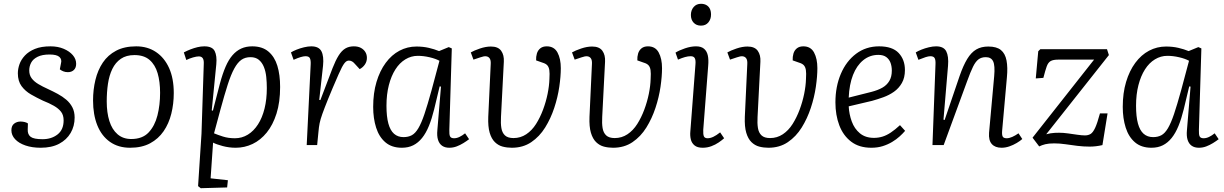

<svg xmlns="http://www.w3.org/2000/svg" viewBox="-20 -764 6444 1011"><path d="M204 -31Q251 -31 283 -56Q315 -81 315 -130Q315 -158 301.5 -175.5Q288 -193 263.5 -207Q239 -221 206 -234Q174 -249 143.5 -266.5Q113 -284 93.5 -310.5Q74 -337 74 -378Q74 -401 82.5 -425.5Q91 -450 111 -471.5Q131 -493 164 -506.5Q197 -520 246 -520Q285 -520 315.5 -507Q346 -494 363.5 -473.5Q381 -453 381 -428Q381 -407 369 -395.5Q357 -384 337 -384Q324 -384 313 -388.5Q302 -393 295 -399L301 -430Q307 -451 293 -464Q279 -477 241 -477Q202 -477 178 -465Q154 -453 144 -434Q134 -415 134 -393Q134 -369 146.5 -352Q159 -335 181.5 -321.5Q204 -308 233 -295Q259 -283 284 -269.5Q309 -256 329 -239Q349 -222 361 -199Q373 -176 373 -145Q373 -100 352 -64Q331 -28 291.5 -7Q252 14 194 14Q149 14 114 2Q79 -10 59.5 -31Q40 -52 40 -78Q40 -102 54.5 -113Q69 -124 88 -124Q99 -124 109.5 -121.5Q120 -119 127 -114L126 -82Q125 -56 141.5 -43.5Q158 -31 204 -31Z M665 14Q603 14 559 -17Q515 -48 492.5 -104Q470 -160 470 -235Q470 -292 482.5 -343.5Q495 -395 521.5 -434.5Q548 -474 591.5 -497Q635 -520 697 -520Q757 -520 801.5 -490Q846 -460 870.5 -405.5Q895 -351 895 -274Q895 -217 882 -165Q869 -113 841.5 -73Q814 -33 770.5 -9.5Q727 14 665 14ZM671 -32Q730 -32 762.5 -66.5Q795 -101 809 -156Q823 -211 823 -275Q823 -334 810 -378.5Q797 -423 767.5 -448.5Q738 -474 688 -474Q645 -474 616.5 -454.5Q588 -435 571.5 -401Q555 -367 548.5 -323Q542 -279 542 -230Q542 -171 556 -126.5Q570 -82 599 -57Q628 -32 671 -32Z M1053 -428Q1054 -448 1047.5 -457.5Q1041 -467 1027 -467Q1015 -467 996 -461.5Q977 -456 961 -448L948 -488Q965 -497 983 -504Q1001 -511 1019.5 -515.5Q1038 -520 1056 -520Q1098 -520 1110.5 -495Q1123 -470 1119 -426L1095 -183L1101 -181L1138 -324Q1152 -376 1168 -413Q1184 -450 1204.5 -473.5Q1225 -497 1250.5 -508.5Q1276 -520 1308 -520Q1361 -520 1393.5 -492.5Q1426 -465 1440.5 -417.5Q1455 -370 1455 -306Q1455 -226 1436 -166Q1417 -106 1384.5 -66Q1352 -26 1310 -6Q1268 14 1221 14Q1186 14 1152.5 5Q1119 -4 1102 -13L1089 175L1180 185L1176 223L1037 227L1023 216L1041 -60ZM1299 -463Q1271 -463 1251 -449Q1231 -435 1213.5 -403Q1196 -371 1179 -318Q1162 -265 1141 -188L1107 -62Q1126 -54 1154 -45Q1182 -36 1217 -36Q1254 -36 1285 -55Q1316 -74 1338.5 -109Q1361 -144 1373 -192.5Q1385 -241 1385 -300Q1385 -330 1382 -359Q1379 -388 1369.5 -411.5Q1360 -435 1343 -449Q1326 -463 1299 -463Z M1616 -426Q1617 -446 1612 -457Q1607 -468 1589 -468Q1579 -468 1563.5 -463.5Q1548 -459 1526 -449L1512 -488Q1523 -495 1541.5 -502.5Q1560 -510 1581 -515Q1602 -520 1619 -520Q1659 -520 1672.5 -494Q1686 -468 1681 -418L1661 -238L1667 -237L1731 -405Q1747 -446 1763 -471.5Q1779 -497 1798 -508.5Q1817 -520 1843 -520Q1865 -520 1880 -512Q1895 -504 1903.5 -490.5Q1912 -477 1912 -459Q1912 -440 1901.5 -424.5Q1891 -409 1874 -400L1851 -425Q1842 -436 1834 -440.5Q1826 -445 1817 -445Q1811 -445 1805.5 -442Q1800 -439 1794 -431.5Q1788 -424 1780.5 -410Q1773 -396 1763 -373Q1728 -293 1708 -243.5Q1688 -194 1677.5 -164.5Q1667 -135 1663 -115Q1659 -95 1657 -71L1650 0H1595Z M2346 -80Q2345 -55 2350 -45.5Q2355 -36 2371 -36Q2385 -36 2399.5 -43Q2414 -50 2429 -62L2450 -31Q2437 -21 2420 -10.5Q2403 0 2384.5 7Q2366 14 2346 14Q2323 14 2308 3.5Q2293 -7 2286.5 -27.5Q2280 -48 2283 -79L2302 -308L2295 -309L2266 -188Q2254 -139 2238.5 -101Q2223 -63 2202.5 -37.5Q2182 -12 2156 1Q2130 14 2096 14Q2043 14 2009.5 -14.5Q1976 -43 1960.5 -92Q1945 -141 1945 -201Q1945 -274 1962.5 -332.5Q1980 -391 2011 -433Q2042 -475 2083.5 -497Q2125 -519 2173 -519Q2208 -519 2238 -512Q2268 -505 2292 -495L2343 -516L2359 -509ZM2105 -42Q2130 -42 2148.5 -52Q2167 -62 2183 -89Q2199 -116 2215 -163.5Q2231 -211 2252 -287L2294 -444Q2274 -455 2242 -462.5Q2210 -470 2180 -470Q2145 -470 2114.5 -451.5Q2084 -433 2062 -398.5Q2040 -364 2027.5 -315.5Q2015 -267 2015 -207Q2015 -150 2025 -113.5Q2035 -77 2055 -59.5Q2075 -42 2105 -42Z M2859 -520Q2898 -520 2915.5 -487.5Q2933 -455 2933 -405Q2933 -362 2925 -307Q2917 -252 2898.5 -196Q2880 -140 2850.5 -92.5Q2821 -45 2777.5 -15.5Q2734 14 2675 14Q2650 14 2627 8Q2604 2 2586 -15.5Q2568 -33 2558.5 -65Q2549 -97 2551 -149L2564 -428Q2565 -447 2558.5 -456.5Q2552 -466 2540 -467.5Q2528 -469 2509 -462L2473 -450L2459 -488Q2476 -498 2507 -508.5Q2538 -519 2565 -519Q2603 -519 2619 -496.5Q2635 -474 2633 -439L2618 -148Q2616 -115 2620 -90Q2624 -65 2639 -51Q2654 -37 2684 -37Q2721 -37 2751 -57Q2781 -77 2802.5 -111Q2824 -145 2839.5 -186.5Q2855 -228 2863.5 -270Q2872 -312 2873 -348Q2875 -379 2872.5 -395Q2870 -411 2862 -420Q2854 -429 2837 -434L2803 -446Q2802 -465 2807 -482Q2812 -499 2825 -509.5Q2838 -520 2859 -520Z M3392 -520Q3431 -520 3448.5 -487.5Q3466 -455 3466 -405Q3466 -362 3458 -307Q3450 -252 3431.5 -196Q3413 -140 3383.5 -92.5Q3354 -45 3310.5 -15.5Q3267 14 3208 14Q3183 14 3160 8Q3137 2 3119 -15.5Q3101 -33 3091.5 -65Q3082 -97 3084 -149L3097 -428Q3098 -447 3091.5 -456.5Q3085 -466 3073 -467.5Q3061 -469 3042 -462L3006 -450L2992 -488Q3009 -498 3040 -508.5Q3071 -519 3098 -519Q3136 -519 3152 -496.5Q3168 -474 3166 -439L3151 -148Q3149 -115 3153 -90Q3157 -65 3172 -51Q3187 -37 3217 -37Q3254 -37 3284 -57Q3314 -77 3335.5 -111Q3357 -145 3372.5 -186.5Q3388 -228 3396.5 -270Q3405 -312 3406 -348Q3408 -379 3405.5 -395Q3403 -411 3395 -420Q3387 -429 3370 -434L3336 -446Q3335 -465 3340 -482Q3345 -499 3358 -509.5Q3371 -520 3392 -520Z M3642 -425Q3644 -447 3638.5 -457.5Q3633 -468 3617 -468Q3603 -468 3587 -463.5Q3571 -459 3550 -450L3537 -487Q3556 -499 3587 -509.5Q3618 -520 3645 -520Q3672 -520 3687 -507.5Q3702 -495 3707 -472.5Q3712 -450 3709 -417L3683 -80Q3682 -56 3686.5 -46Q3691 -36 3706 -36Q3720 -36 3736 -43.5Q3752 -51 3772 -67L3793 -36Q3782 -26 3764.5 -14Q3747 -2 3725.5 6Q3704 14 3680 14Q3652 14 3637 1.5Q3622 -11 3617.5 -30.5Q3613 -50 3615 -71ZM3618 -685Q3618 -710 3632.5 -727Q3647 -744 3671 -744Q3688 -744 3700 -737Q3712 -730 3718 -717.5Q3724 -705 3724 -687Q3724 -663 3710 -646Q3696 -629 3671 -629Q3647 -629 3632.5 -644.5Q3618 -660 3618 -685Z M4210 -520Q4249 -520 4266.5 -487.5Q4284 -455 4284 -405Q4284 -362 4276 -307Q4268 -252 4249.5 -196Q4231 -140 4201.5 -92.5Q4172 -45 4128.5 -15.5Q4085 14 4026 14Q4001 14 3978 8Q3955 2 3937 -15.5Q3919 -33 3909.5 -65Q3900 -97 3902 -149L3915 -428Q3916 -447 3909.5 -456.5Q3903 -466 3891 -467.5Q3879 -469 3860 -462L3824 -450L3810 -488Q3827 -498 3858 -508.5Q3889 -519 3916 -519Q3954 -519 3970 -496.5Q3986 -474 3984 -439L3969 -148Q3967 -115 3971 -90Q3975 -65 3990 -51Q4005 -37 4035 -37Q4072 -37 4102 -57Q4132 -77 4153.5 -111Q4175 -145 4190.5 -186.5Q4206 -228 4214.5 -270Q4223 -312 4224 -348Q4226 -379 4223.5 -395Q4221 -411 4213 -420Q4205 -429 4188 -434L4154 -446Q4153 -465 4158 -482Q4163 -499 4176 -509.5Q4189 -520 4210 -520Z M4609 -520Q4679 -520 4712 -485Q4745 -450 4745 -395Q4745 -355 4729 -327Q4713 -299 4687.5 -281Q4662 -263 4631.5 -252Q4601 -241 4572 -233L4449 -204Q4451 -163 4465 -124.5Q4479 -86 4508 -62Q4537 -38 4582 -38Q4605 -38 4626.5 -44.5Q4648 -51 4670.5 -66Q4693 -81 4719 -105L4746 -75Q4734 -61 4717 -45.5Q4700 -30 4677.5 -16.5Q4655 -3 4628 5.5Q4601 14 4568 14Q4504 14 4462 -18Q4420 -50 4399.5 -104Q4379 -158 4379 -225Q4379 -308 4407.5 -375Q4436 -442 4488 -481Q4540 -520 4609 -520ZM4676 -392Q4676 -414 4669.5 -432.5Q4663 -451 4647.5 -463Q4632 -475 4605 -475Q4560 -475 4525.5 -447Q4491 -419 4471.5 -369Q4452 -319 4449 -250L4568 -280Q4603 -289 4626.5 -302.5Q4650 -316 4663 -338Q4676 -360 4676 -392Z M5363 -32Q5352 -22 5333.5 -11Q5315 0 5294.5 7Q5274 14 5254 14Q5220 14 5202.5 -5.5Q5185 -25 5188 -65L5215 -363Q5220 -419 5209.5 -441Q5199 -463 5171 -463Q5148 -463 5132.5 -451.5Q5117 -440 5103.5 -412.5Q5090 -385 5072 -335L4949 0H4890L4906 -426Q4907 -448 4901.5 -458Q4896 -468 4879 -468Q4869 -468 4853.5 -463Q4838 -458 4816 -449L4802 -488Q4813 -495 4831.5 -502.5Q4850 -510 4871 -515Q4892 -520 4909 -520Q4949 -520 4962.5 -494Q4976 -468 4972 -418L4948 -134L4954 -132L5033 -364Q5052 -419 5073 -453.5Q5094 -488 5120.5 -503.5Q5147 -519 5184 -519Q5228 -519 5250.5 -500.5Q5273 -482 5280 -445.5Q5287 -409 5282 -357L5257 -77Q5255 -55 5259.5 -45.5Q5264 -36 5281 -36Q5294 -36 5310 -43Q5326 -50 5343 -62Z M5458 -505H5809L5819 -474L5489 -57Q5500 -60 5511.5 -62Q5523 -64 5534.5 -64.5Q5546 -65 5557 -65Q5579 -65 5604 -61.5Q5629 -58 5653 -54.5Q5677 -51 5693 -51Q5710 -51 5722.5 -58.5Q5735 -66 5746.5 -90.5Q5758 -115 5772 -167H5812L5785 0Q5751 8 5718 8Q5685 8 5653 4Q5621 0 5590.5 -4.5Q5560 -9 5531 -9Q5502 -9 5484 -4.5Q5466 0 5452 7L5417 -39L5741 -450H5551Q5526 -450 5512.5 -442.5Q5499 -435 5491.5 -414Q5484 -393 5474 -354L5434 -351L5447 -494Z M6293 -80Q6292 -55 6297 -45.5Q6302 -36 6318 -36Q6332 -36 6346.5 -43Q6361 -50 6376 -62L6397 -31Q6384 -21 6367 -10.5Q6350 0 6331.5 7Q6313 14 6293 14Q6270 14 6255 3.5Q6240 -7 6233.5 -27.5Q6227 -48 6230 -79L6249 -308L6242 -309L6213 -188Q6201 -139 6185.5 -101Q6170 -63 6149.5 -37.5Q6129 -12 6103 1Q6077 14 6043 14Q5990 14 5956.5 -14.5Q5923 -43 5907.5 -92Q5892 -141 5892 -201Q5892 -274 5909.5 -332.5Q5927 -391 5958 -433Q5989 -475 6030.5 -497Q6072 -519 6120 -519Q6155 -519 6185 -512Q6215 -505 6239 -495L6290 -516L6306 -509ZM6052 -42Q6077 -42 6095.5 -52Q6114 -62 6130 -89Q6146 -116 6162 -163.5Q6178 -211 6199 -287L6241 -444Q6221 -455 6189 -462.5Q6157 -470 6127 -470Q6092 -470 6061.5 -451.5Q6031 -433 6009 -398.5Q5987 -364 5974.5 -315.5Q5962 -267 5962 -207Q5962 -150 5972 -113.5Q5982 -77 6002 -59.5Q6022 -42 6052 -42Z"/></svg>

Font: Literata 18pt Light
Style: Italic
Weight: 300
Italic angle: -2°
Designer: Latin by Veronika Burian and Jose Scaglione. Greek by Irene Vlachou. Cyrillic by Vera Evstafieva
Foundry: TypeTogether
Version: Version 3.103;gftools[0.9.29]